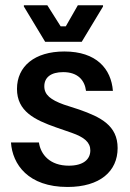

<svg xmlns="http://www.w3.org/2000/svg" viewBox="-20 -712 502 744"><path d="M296.7 -550 379.2 -686.7V-691.7H281.7L235 -610H215L163.3 -691.7H72.5V-686.7L155 -550ZM241.7 12.5C367.5 12.5 435.8 -48.3 435.8 -138.3C435.8 -225.8 370 -258.3 286.7 -287.5L227.5 -306.7C176.7 -325 151.7 -344.2 151.7 -377.5C151.7 -411.7 176.7 -432.5 225 -432.5C281.7 -432.5 308.3 -400.8 313.3 -360H417.5C410.8 -445 354.2 -512.5 229.2 -512.5C114.2 -512.5 45.8 -455 45.8 -367.5C45.8 -280.8 114.2 -247.5 197.5 -218.3L257.5 -197.5C307.5 -180 330 -160 330 -129.2C330 -94.2 302.5 -70 246.7 -70C173.3 -70 137.5 -113.3 130.8 -160H22.5C28.3 -75 89.2 12.5 241.7 12.5Z"/></svg>

Font: Familjen Grotesk Medium
Style: Regular
Weight: 500
Designer: Anders Wikstroem, Jonas Baeckman, Matilda Gysing, Kristian Moeller
Foundry: Familjen STHLM AB
Version: Version 2.000